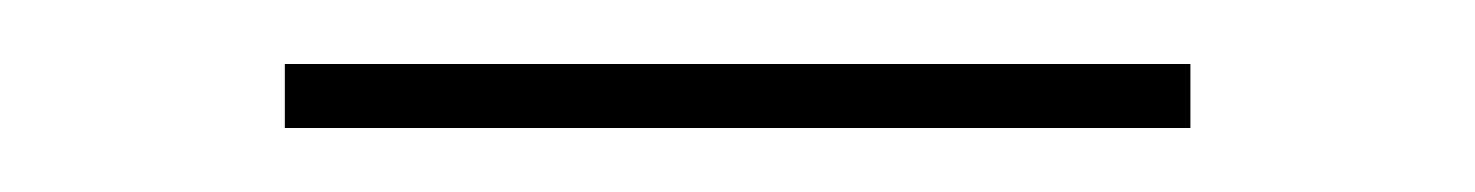

<svg xmlns="http://www.w3.org/2000/svg" viewBox="-20 -301 461 60"><path d="M69 -261V-281H352V-261Z"/></svg>

Font: Raleway-v4020 Thin
Style: Regular
Weight: 250
Designer: Matt McInerney, Pablo Impallari, Rodrigo Fuenzalida
Foundry: Matt McInerney, Pablo Impallari, Rodrigo Fuenzalida
Version: Version 4.020;PS 004.020;hotconv 1.0.88;makeotf.lib2.5.64775